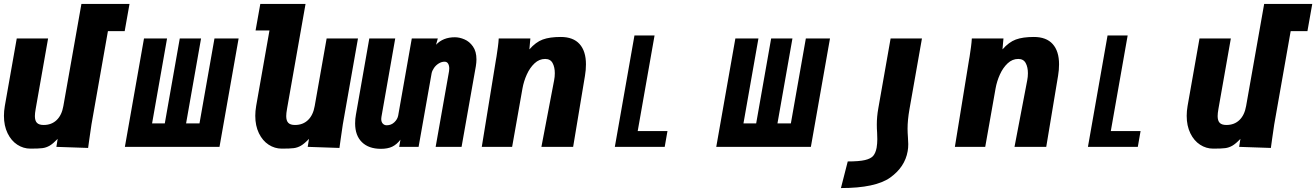

<svg xmlns="http://www.w3.org/2000/svg" viewBox="-22 -745 6677 974"><path d="M-2 -157.5Q-2 -181.5 2.5 -207.5L63 -550H222L159 -192.5Q155 -170 155 -156Q155 -132.5 165.5 -121.8Q176 -111 199.5 -111Q239.5 -111 265.5 -136Q291.5 -161 299.5 -207.5L391 -725H635L610.5 -587H525.5L442 -113.5Q438 -88 431 -38L425 5.5L264 0L270.5 -40.5Q247 -16 229.8 -6Q212.5 4 193.2 6.5Q174 9 132.5 9Q96.5 9 65.8 -11Q35 -31 16.5 -69Q-2 -107 -2 -157.5Z M1091.5 0H611.5L708.5 -550H825.5L749.5 -119H814L890 -550H998L922 -119H990L1066 -550H1188.5Z M1273 -157.5Q1273 -181.5 1277.5 -207.5L1345 -590.5H1274.5L1298.5 -725H1528L1434 -192.5Q1430 -170 1430 -156Q1430 -132.5 1440.5 -121.8Q1451 -111 1474.5 -111Q1514.5 -111 1540.5 -136Q1566.5 -161 1574.5 -207.5L1635 -550H1794L1717 -113.5Q1713 -88 1706 -38L1700 5.5L1539 0L1545.5 -40.5Q1522 -16 1504.8 -6Q1487.5 4 1468.2 6.5Q1449 9 1407.5 9Q1371.5 9 1340.8 -11Q1310 -31 1291.5 -69Q1273 -107 1273 -157.5Z M1779.5 -119Q1779.5 -142.5 1783.5 -163L1851.5 -550H1983L1913 -152Q1912 -145 1912 -141.5Q1912 -126.5 1919.8 -118Q1927.5 -109.5 1940 -109.5Q1962.5 -109.5 1978.5 -124.8Q1994.5 -140 1998 -159L2067 -550H2199L2190 -518Q2225.5 -556 2285.5 -556Q2309 -556 2334.2 -545.2Q2359.5 -534.5 2377.2 -509.2Q2395 -484 2395 -443.5Q2395 -428.5 2392 -409.5L2319.5 0H2188L2256 -384Q2257 -388.5 2257 -397.5Q2257 -412.5 2251.2 -422.2Q2245.5 -432 2233 -432Q2218 -432 2203.5 -423Q2189 -414 2179.5 -400Q2170 -386 2167.5 -373L2101.5 0H2003L2009.5 -36.5Q1990.5 -12 1967.8 -1Q1945 10 1910.5 10Q1848.5 10 1814 -23.8Q1779.5 -57.5 1779.5 -119Z M2496.5 -456.5Q2500.5 -482.5 2503.8 -506.8Q2507 -531 2508 -550H2668.5L2663.5 -494.5Q2696 -531.5 2731.2 -544.5Q2766.5 -557.5 2822.5 -557.5Q2886 -557.5 2918.2 -521.5Q2950.5 -485.5 2950.5 -418.5Q2950.5 -390 2945.5 -360.5L2885.5 0H2724.5L2789 -337.5Q2792.5 -355 2792.5 -373.5Q2792.5 -404.5 2781.2 -425.2Q2770 -446 2743.5 -446Q2713.5 -446 2689.8 -423.8Q2666 -401.5 2650.5 -367.2Q2635 -333 2628.5 -296.5L2576 0H2422L2494 -442.5Z M3196.5 -565H3298.5L3213 -80H3364L3350 0H3097Z M4091.5 0H3611.5L3708.5 -550H3825.5L3749.5 -119H3814L3890 -550H3998L3922 -119H3990L4066 -550H4188.5Z M4582.5 22Q4585.5 6.5 4585.5 -14Q4585.5 -30 4584 -46.5Q4582 -73.5 4582 -92Q4582 -136 4591.5 -190L4655 -550H4496L4433.5 -195Q4426 -153 4426 -113Q4426 -92 4427.5 -72.5Q4428.5 -49.5 4428.5 -39Q4428.5 -17 4425 4.5Q4420 31 4407.8 45.5Q4395.5 60 4365.8 67Q4336 74 4278.5 74L4244 209Q4419.5 209 4494 155.8Q4568.5 102.5 4582.5 22Z M4896.5 -456.5Q4900.5 -482.5 4903.8 -506.8Q4907 -531 4908 -550H5068.5L5063.5 -494.5Q5096 -531.5 5131.2 -544.5Q5166.5 -557.5 5222.5 -557.5Q5286 -557.5 5318.2 -521.5Q5350.5 -485.5 5350.5 -418.5Q5350.5 -390 5345.5 -360.5L5285.5 0H5124.5L5189 -337.5Q5192.5 -355 5192.5 -373.5Q5192.5 -404.5 5181.2 -425.2Q5170 -446 5143.5 -446Q5113.5 -446 5089.8 -423.8Q5066 -401.5 5050.5 -367.2Q5035 -333 5028.5 -296.5L4976 0H4822L4894 -442.5Z M5596.5 -565H5698.5L5613 -80H5764L5750 0H5497Z M5998 -157.5Q5998 -181.5 6002.5 -207.5L6063 -550H6222L6159 -192.5Q6155 -170 6155 -156Q6155 -132.5 6165.5 -121.8Q6176 -111 6199.5 -111Q6239.5 -111 6265.5 -136Q6291.5 -161 6299.5 -207.5L6391 -725H6635L6610.5 -587H6525.5L6442 -113.5Q6438 -88 6431 -38L6425 5.5L6264 0L6270.5 -40.5Q6247 -16 6229.8 -6Q6212.5 4 6193.2 6.5Q6174 9 6132.5 9Q6096.5 9 6065.8 -11Q6035 -31 6016.5 -69Q5998 -107 5998 -157.5Z"/></svg>

Font: JuliaMono Black
Style: Italic
Weight: 900
Italic angle: -9°
Monospace: yes
Designer: cormullion
Foundry: corm
Version: Version 0.057; ttfautohint (v1.8.4)